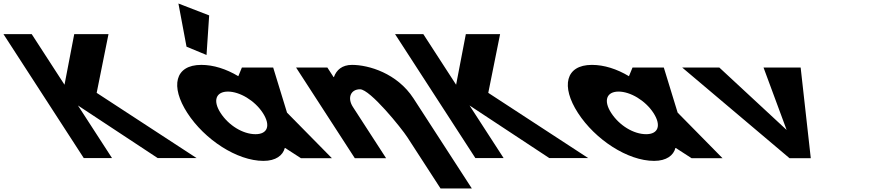

<svg xmlns="http://www.w3.org/2000/svg" viewBox="-417 -895 4935 1086"><path d="M695.1 -0.9 129.8 -369.8 196.7 -702.1H2.9L-52.1 -415.7L-237.7 -702.1H-397.5L56.8 -0.9H216.6L23.9 -298.4L475 -0.9Z M638 -631 751.2 -584 766.1 -807.9 592.2 -875.1ZM830.7 -256C784.7 -327 805.3 -377 872.3 -377C938.3 -377 1023.7 -327 1069.7 -256C1115 -186 1097.4 -136 1028.4 -136C956.4 -136 876 -186 830.7 -256ZM642.7 -256C739.8 -106 923.2 15 1073.2 15C1143.2 15 1183.1 -16 1193.9 -58H1195.9L1285.5 0H1460.5L1206.4 -258L1128.2 -513H951.2L931 -464C862.4 -505 790.5 -528 721.5 -528C571.5 -528 545.5 -406 642.7 -256Z M1590 0H1767L1579.2 -290C1546.1 -341 1566.4 -390 1619.4 -390C1676.4 -390 1853.9 -170 1886.9 -119L2074.8 171H2251.8L1922.1 -338C1829.4 -481 1668 -528 1574 -528C1518 -528 1485.8 -499 1471.7 -459H1469.7L1434.7 -513H1257.7Z M2910.1 -0.9 2344.8 -369.8 2411.7 -702.1H2217.9L2162.9 -415.7L1977.3 -702.1H1817.5L2271.8 -0.9H2431.6L2238.9 -298.4L2690 -0.9Z M2852.2 -256C2949.3 -106 3132.7 15 3282.7 15C3352.7 15 3392.6 -16 3403.4 -58H3405.4L3495 0H3670L3415.9 -258L3337.7 -513H3160.7L3140.5 -464C3071.9 -505 3000 -528 2931 -528C2781 -528 2755 -406 2852.2 -256ZM3040.2 -256C2994.2 -327 3014.8 -377 3081.8 -377C3147.8 -377 3233.2 -327 3279.2 -256C3324.5 -186 3306.9 -136 3237.9 -136C3165.9 -136 3085.5 -186 3040.2 -256Z M3651.7 -513H3441.7L4049 0H4169L4111.7 -513H3901.7L4032.4 -160Z"/></svg>

Font: Hussar
Style: BdOpOblSeven
Weight: 700
Foundry: Cannot Into Space Fonts
Version: Version 2.00